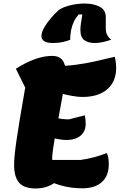

<svg xmlns="http://www.w3.org/2000/svg" viewBox="-20 -1043 679 1089"><path d="M182 26Q118 26 89 -6Q60 -38 60 -109Q60 -131 63 -162.5Q66 -194 73 -243Q80 -292 92 -365.5Q104 -439 123 -546L70 -653Q126 -689 178 -707.5Q230 -726 276 -726Q353 -726 353 -632Q353 -617 349 -587.5Q345 -558 338 -519Q331 -480 323 -435.5Q315 -391 306.5 -346.5Q298 -302 291 -262Q284 -222 280 -191.5Q276 -161 276 -144Q276 -98 283 -70Q290 -42 306 -19Q255 26 182 26ZM447 25Q390 25 339.5 12.5Q289 0 229 -29V-136H438Q475 -141 512.5 -151Q550 -161 586 -175Q592 -161 594.5 -146Q597 -131 597 -111Q597 -46 558 -10.5Q519 25 447 25ZM357 -249Q340 -249 321 -252Q302 -255 272 -262L292 -376Q312 -371 331 -368.5Q350 -366 371 -366L461 -389Q463 -380 464.5 -367.5Q466 -355 466 -341Q466 -298 437 -273.5Q408 -249 357 -249ZM448 -493Q423 -493 389 -499Q355 -505 323.5 -514Q292 -523 272 -533L284 -668Q350 -668 405 -675Q460 -682 514.5 -694Q569 -706 631 -721Q635 -704 637 -687.5Q639 -671 639 -656Q639 -606 616 -569Q593 -532 550.5 -512.5Q508 -493 448 -493ZM282 -799Q245 -799 230 -810Q215 -821 215 -838Q215 -860 231 -887.5Q247 -915 270 -941.5Q293 -968 313 -986Q338 -1003 378.5 -1013Q419 -1023 460 -1023Q510 -1023 545 -1005Q580 -987 580 -946V-883Q580 -858 589 -842.5Q598 -827 611 -818Q592 -811 567 -805Q542 -799 517 -799Q481 -799 458.5 -815Q436 -831 436 -874Q436 -891 439.5 -914.5Q443 -938 447 -961H427Q409 -942 398.5 -919Q388 -896 383 -870.5Q378 -845 378 -817Q359 -810 335 -804.5Q311 -799 282 -799Z"/></svg>

Font: Lemonada
Style: Regular
Weight: 400
Designer: Mohamed Gaber (Arabic), Eduardo Tunni (Latin)
Foundry: Kief Type Foundry
Version: Version 4.005